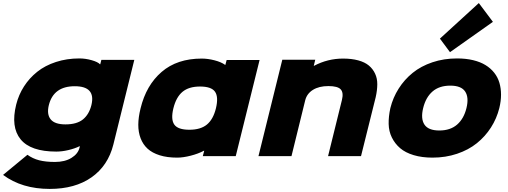

<svg xmlns="http://www.w3.org/2000/svg" viewBox="-47 -1023 3327 1258"><path d="M551.8 -334Q582 -458 442.9 -458Q303.7 -458 272.9 -334Q258.3 -274.4 284.9 -241.2Q311.5 -208 381.8 -208Q456.5 -208 496.6 -240.7Q536.6 -273.4 551.8 -334ZM617.2 -630.9H833L695.8 -76.2Q661.1 62.5 553 138.7Q444.8 214.8 278.8 214.8Q96.7 214.8 -26.9 123L132.8 -8.8Q167 16.1 209.5 27.1Q252 38.1 313 38.1Q377.9 38.1 420.9 11.7Q463.9 -14.6 474.1 -55.2L476.1 -64.9H474.1Q443.4 -49.8 401.6 -39.8Q359.9 -29.8 321.8 -29.8Q153.8 -29.8 88.1 -110.1Q22.5 -190.4 59.1 -337.9Q75.2 -402.3 110.4 -457Q145.5 -511.7 197 -552.7Q248.5 -593.8 319.6 -616.9Q390.6 -640.1 473.1 -640.1Q512.7 -640.1 553.2 -628.7Q593.8 -617.2 607.9 -602.1H609.9Z M1367.7 -313Q1385.7 -387.2 1362.1 -421.6Q1338.4 -456.1 1263.7 -456.1Q1189.9 -456.1 1148.4 -421.1Q1106.9 -386.2 1088.9 -313Q1071.3 -240.2 1095.2 -206.5Q1119.1 -172.9 1193.8 -172.9Q1267.6 -172.9 1308.8 -207Q1350.1 -241.2 1367.7 -313ZM1653.8 -629.9 1497.6 0H1281.7L1291 -35.2H1288.6Q1252 -15.6 1202.4 -2.9Q1152.8 9.8 1113.8 9.8Q1048.3 9.8 999.3 -5.6Q950.2 -21 919.9 -48.8Q889.6 -76.7 874.3 -116.9Q858.9 -157.2 859.1 -206.1Q859.4 -254.9 874 -313Q910.6 -464.4 1012 -551.8Q1113.3 -639.2 1274.9 -639.2Q1314.5 -639.2 1358.4 -627.9Q1402.3 -616.7 1427.7 -598.1H1429.7L1438 -629.9Z M2414.6 -386.2 2318.4 0H2102.5L2193.4 -368.2Q2205.1 -416 2185.3 -437.5Q2165.5 -459 2104.5 -459Q2043 -459 2003.2 -434.1Q1963.4 -409.2 1952.6 -365.2L1862.8 0H1646.5L1802.7 -631.8H2018.6L2008.8 -591.8H2010.7Q2100.1 -639.2 2200.7 -639.2Q2257.3 -639.2 2300.3 -627.4Q2343.3 -615.7 2369.6 -593.8Q2396 -571.8 2410.6 -540.5Q2425.3 -509.3 2425 -470.5Q2424.8 -431.6 2414.6 -386.2Z M2903.3 -461.9Q2831.1 -461.9 2786.9 -423.6Q2742.7 -385.3 2725.6 -314.9Q2708.5 -245.1 2734.1 -206.5Q2759.8 -168 2831.5 -168Q2903.3 -168 2947.8 -206.5Q2992.2 -245.1 3009.3 -314.9Q3026.4 -384.8 3000.7 -423.3Q2975.1 -461.9 2903.3 -461.9ZM3224.6 -314.9Q3207.5 -246.6 3169.9 -187.7Q3132.3 -128.9 3077.4 -84.7Q3022.5 -40.5 2947.5 -15.4Q2872.6 9.8 2786.6 9.8Q2717.3 9.8 2663.1 -6.6Q2608.9 -22.9 2574.7 -52.2Q2540.5 -81.5 2520.5 -122.1Q2500.5 -162.6 2499.5 -211.2Q2498.5 -259.8 2510.7 -314.9Q2527.8 -383.8 2565.2 -442.6Q2602.5 -501.5 2657 -545.7Q2711.4 -589.8 2786.4 -615Q2861.3 -640.1 2947.8 -640.1Q3005.9 -640.1 3053.2 -628.7Q3100.6 -617.2 3134.3 -596.4Q3168 -575.7 3191.2 -546.4Q3214.4 -517.1 3225.1 -480.7Q3235.8 -444.3 3235.8 -402.6Q3235.8 -360.8 3224.6 -314.9ZM3090.3 -1002.9 3182.6 -879.9 2901.4 -681.2 2835.4 -770Z"/></svg>

Font: Sinkin Sans 900 X Black Italic
Style: Regular
Weight: 950
Italic angle: -112°
Designer: Keith Bates
Foundry: K-Type
Version: Sinkin Sans (version 1.0)  by Keith Bates   •   © 2014   www